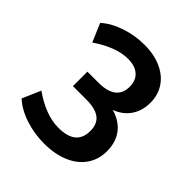

<svg xmlns="http://www.w3.org/2000/svg" viewBox="-201 -863 1008 1008"><g transform="rotate(45 303.0 -359.0)"><path d="M35.9 -74 80.3 -176.3Q131.6 -139.9 182 -120.6Q232.4 -101.3 280.8 -101.3Q347.9 -101.3 380 -128.3Q412.1 -155.3 412.1 -208.5Q412.1 -260 380 -285Q347.9 -310.1 279.5 -310.1H180.7V-417.5H262.7Q328.6 -417.5 361.3 -443.1Q394 -468.8 394 -519Q394 -564.9 365.4 -590.6Q336.7 -616.2 284.2 -616.2Q239.5 -616.2 190.2 -597.3Q140.9 -578.4 90.6 -543.5L47.1 -645.8Q89.6 -684.6 156.2 -707Q222.9 -729.5 293.5 -729.5Q364.3 -729.5 418.1 -705.4Q471.9 -681.4 501.2 -637.5Q530.5 -593.5 530.3 -536.6Q530.5 -472.2 496.9 -427.5Q463.4 -382.8 403.1 -365L402.3 -373.3Q473.1 -357.4 511.1 -311.4Q549.1 -265.4 549.1 -195.3Q549.1 -133.1 516.6 -86.3Q484.1 -39.6 424.7 -14.5Q365.2 10.5 286.6 10.5Q213.4 10.5 146 -11.8Q78.6 -34.2 35.9 -74Z"/></g></svg>

Font: Min Sans VF VF
Style: Regular
Weight: 400
Designer: Jinseong-Kim, NotoSansCJK, Nunito
Foundry: Jinseong-Kim
Version: Version 1.420;Glyphs 3.1.2 (3151)